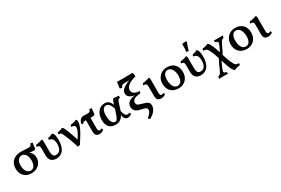

<svg xmlns="http://www.w3.org/2000/svg" viewBox="116 -2124 5531 3776"><g transform="rotate(-30 2881.5 -236.0)"><path d="M267 9Q198 9 146.5 -20Q95 -49 66.5 -101.5Q38 -154 38 -226Q38 -299 69 -352.5Q100 -406 158 -435Q216 -464 298 -464Q322 -464 353.5 -462Q385 -460 416.5 -458.5Q448 -457 470 -457Q503 -457 515.5 -470.5Q528 -484 533 -511Q545 -511 559.5 -510Q574 -509 584 -506Q578 -474 574 -439.5Q570 -405 568 -376Q562 -365 550 -360.5Q538 -356 519 -356Q498 -356 469 -359.5Q440 -363 398 -365L401 -378Q431 -363 454.5 -341Q478 -319 491.5 -288Q505 -257 505 -214Q505 -153 476 -102Q447 -51 393.5 -21Q340 9 267 9ZM279 -44Q331 -44 361 -90.5Q391 -137 391 -213Q391 -296 357 -345.5Q323 -395 269 -395Q217 -395 185 -350Q153 -305 153 -228Q153 -172 170 -130.5Q187 -89 215.5 -66.5Q244 -44 279 -44Z M834 4Q760 4 719 -38Q678 -80 678 -167V-316Q678 -354 667.5 -371.5Q657 -389 612 -390Q612 -402 614 -412.5Q616 -423 620 -433Q658 -435 697 -445Q736 -455 759 -467Q770 -463 776.5 -453Q783 -443 783 -420V-189Q783 -120 803 -91.5Q823 -63 865 -63Q922 -63 956.5 -107Q991 -151 991 -242Q991 -318 965 -352Q939 -386 887 -390Q887 -402 889 -413Q891 -424 897 -433Q922 -435 951 -445Q980 -455 996 -467Q1002 -466 1011 -460.5Q1020 -455 1027 -442Q1038 -425 1044 -399Q1050 -373 1052 -345Q1054 -317 1054 -294Q1054 -150 996 -73Q938 4 834 4Z M1314 9Q1300 -41 1284 -88Q1268 -135 1250.5 -180Q1233 -225 1214.5 -269Q1196 -313 1176 -357Q1167 -376 1151 -382.5Q1135 -389 1106 -390Q1106 -402 1108 -413Q1110 -424 1116 -433Q1144 -435 1175.5 -445Q1207 -455 1225 -467Q1239 -462 1245 -456.5Q1251 -451 1259 -435Q1270 -413 1286.5 -374Q1303 -335 1320.5 -287.5Q1338 -240 1355.5 -189Q1373 -138 1387 -91H1365Q1430 -188 1455 -243.5Q1480 -299 1480 -334Q1480 -358 1465 -373.5Q1450 -389 1398 -390Q1398 -402 1400 -413Q1402 -424 1408 -433Q1442 -435 1482 -445Q1522 -455 1543 -467Q1555 -462 1561 -451.5Q1567 -441 1567 -415Q1567 -367 1544.5 -310Q1522 -253 1478 -177.5Q1434 -102 1368 0Q1358 4 1343 6.5Q1328 9 1314 9Z M1626 -323Q1616 -326 1608 -335Q1600 -344 1596 -353Q1610 -393 1627 -416.5Q1644 -440 1666 -450.5Q1688 -461 1716 -461Q1739 -461 1762 -459.5Q1785 -458 1807 -458Q1840 -458 1855 -470Q1870 -482 1879 -519Q1893 -518 1906.5 -515Q1920 -512 1931 -506Q1924 -477 1920.5 -442.5Q1917 -408 1917 -382Q1912 -370 1899 -364Q1886 -358 1843 -358Q1818 -358 1789.5 -359Q1761 -360 1734.5 -360.5Q1708 -361 1686 -361Q1672 -361 1663 -358Q1654 -355 1646 -347.5Q1638 -340 1626 -323ZM1809 9Q1761 9 1736.5 -19Q1712 -47 1712 -107V-381H1813V-126Q1813 -85 1823 -69Q1833 -53 1853 -53Q1876 -53 1895 -70Q1908 -54 1910 -33Q1896 -15 1869.5 -3Q1843 9 1809 9Z M2180 9Q2087 9 2035 -44.5Q1983 -98 1983 -207Q1983 -263 1997.5 -310Q2012 -357 2039.5 -392.5Q2067 -428 2106 -447.5Q2145 -467 2195 -467Q2234 -467 2265 -450.5Q2296 -434 2321 -391.5Q2346 -349 2367 -269L2326 -258Q2306 -317 2286.5 -352Q2267 -387 2246 -402Q2225 -417 2199 -417Q2175 -417 2151 -402Q2127 -387 2112 -349Q2097 -311 2097 -240Q2097 -165 2113 -122Q2129 -79 2153 -61.5Q2177 -44 2196 -44Q2217 -44 2234 -62.5Q2251 -81 2269.5 -125.5Q2288 -170 2312 -248Q2334 -322 2347 -364.5Q2360 -407 2368.5 -427.5Q2377 -448 2384.5 -455.5Q2392 -463 2402 -467Q2419 -462 2448 -460Q2477 -458 2508 -458Q2512 -449 2513 -437Q2514 -425 2514 -410Q2495 -408 2483 -401Q2471 -394 2461 -377Q2451 -360 2441 -327Q2431 -294 2414 -239Q2392 -163 2366 -115Q2340 -67 2310.5 -39.5Q2281 -12 2248.5 -1.5Q2216 9 2180 9ZM2454 9Q2410 9 2385.5 -26.5Q2361 -62 2360 -127L2388 -195Q2402 -134 2416 -103Q2430 -72 2445 -61Q2460 -50 2478 -50Q2503 -50 2526 -64Q2540 -48 2541 -26Q2527 -10 2503 -0.5Q2479 9 2454 9Z M2813 249Q2804 244 2796.5 235Q2789 226 2787 214Q2840 170 2862 136Q2884 102 2884 77Q2884 47 2862.5 32Q2841 17 2810 10.5Q2779 4 2752 -3Q2727 -8 2701 -17Q2675 -26 2651.5 -42.5Q2628 -59 2613.5 -84.5Q2599 -110 2599 -148Q2599 -201 2629.5 -237Q2660 -273 2717.5 -291.5Q2775 -310 2854 -310V-303Q2741 -303 2688 -340Q2635 -377 2635 -433Q2635 -477 2663 -510Q2691 -543 2743 -571Q2795 -599 2870 -625L2899 -615H2745Q2701 -615 2681.5 -604Q2662 -593 2649 -558Q2636 -558 2622.5 -561Q2609 -564 2598 -572Q2607 -603 2611 -637.5Q2615 -672 2615 -710Q2637 -709 2681.5 -708.5Q2726 -708 2774 -708Q2817 -708 2855.5 -708.5Q2894 -709 2924 -709.5Q2954 -710 2972 -710Q2979 -692 2982 -668Q2985 -644 2986 -622Q2946 -612 2905 -596.5Q2864 -581 2829 -558.5Q2794 -536 2773 -506.5Q2752 -477 2752 -439Q2752 -410 2768 -386Q2784 -362 2818.5 -347.5Q2853 -333 2911 -330Q2912 -318 2909.5 -305Q2907 -292 2900 -281Q2815 -281 2765.5 -254Q2716 -227 2716 -176Q2716 -148 2731 -132Q2746 -116 2770 -107.5Q2794 -99 2819 -93Q2870 -80 2907 -65.5Q2944 -51 2964 -28Q2984 -5 2984 35Q2984 73 2968 106.5Q2952 140 2926.5 168Q2901 196 2871.5 216.5Q2842 237 2813 249Z M3211 9Q3161 9 3135.5 -18.5Q3110 -46 3110 -105V-319Q3110 -343 3105.5 -358.5Q3101 -374 3085 -382Q3069 -390 3035 -390Q3035 -402 3037.5 -413Q3040 -424 3045 -433Q3065 -433 3095 -438Q3125 -443 3152 -451Q3179 -459 3192 -467Q3202 -463 3209 -453Q3216 -443 3216 -423V-115Q3216 -81 3226 -65.5Q3236 -50 3256 -50Q3265 -50 3276.5 -53.5Q3288 -57 3298 -66Q3312 -50 3313 -28Q3299 -13 3272 -2Q3245 9 3211 9Z M3606 9Q3535 9 3482.5 -20.5Q3430 -50 3401.5 -103Q3373 -156 3373 -228Q3373 -298 3403.5 -352Q3434 -406 3487 -436.5Q3540 -467 3607 -467Q3682 -467 3734 -437Q3786 -407 3813 -354Q3840 -301 3840 -230Q3840 -161 3811 -106.5Q3782 -52 3729.5 -21.5Q3677 9 3606 9ZM3616 -44Q3672 -44 3699 -91.5Q3726 -139 3726 -215Q3726 -277 3708.5 -322.5Q3691 -368 3661.5 -391.5Q3632 -415 3597 -415Q3542 -415 3515 -369Q3488 -323 3488 -251Q3488 -187 3503.5 -140Q3519 -93 3548 -68.5Q3577 -44 3616 -44Z M4115 4Q4041 4 4000 -38Q3959 -80 3959 -167V-316Q3959 -354 3948.5 -371.5Q3938 -389 3893 -390Q3893 -402 3895 -412.5Q3897 -423 3901 -433Q3939 -435 3978 -445Q4017 -455 4040 -467Q4051 -463 4057.5 -453Q4064 -443 4064 -420V-189Q4064 -120 4084 -91.5Q4104 -63 4146 -63Q4203 -63 4237.5 -107Q4272 -151 4272 -242Q4272 -318 4246 -352Q4220 -386 4168 -390Q4168 -402 4170 -413Q4172 -424 4178 -433Q4203 -435 4232 -445Q4261 -455 4277 -467Q4283 -466 4292 -460.5Q4301 -455 4308 -442Q4319 -425 4325 -399Q4331 -373 4333 -345Q4335 -317 4335 -294Q4335 -150 4277 -73Q4219 4 4115 4ZM4143 -531Q4128 -530 4116.5 -531.5Q4105 -533 4094 -538Q4099 -583 4100 -628Q4101 -673 4101 -713Q4115 -717 4129 -719Q4143 -721 4156 -721Q4185 -721 4207 -713Q4188 -670 4172.5 -626.5Q4157 -583 4143 -531Z M4744 249Q4732 245 4722 233.5Q4712 222 4696 195Q4669 145 4646.5 78Q4624 11 4601.5 -61.5Q4579 -134 4554 -205Q4529 -276 4497 -334Q4487 -353 4475.5 -364.5Q4464 -376 4446 -382.5Q4428 -389 4394 -390Q4394 -402 4395.5 -412.5Q4397 -423 4402 -433Q4435 -435 4471.5 -445Q4508 -455 4531 -467Q4543 -462 4553 -451.5Q4563 -441 4578 -413Q4607 -361 4629.5 -295Q4652 -229 4674 -156.5Q4696 -84 4720.5 -13.5Q4745 57 4778 117Q4789 135 4799.5 147Q4810 159 4828.5 165Q4847 171 4881 173Q4881 185 4880 195Q4879 205 4873 215Q4840 217 4803.5 227Q4767 237 4744 249ZM4589 245Q4568 243 4541 242.5Q4514 242 4488 242Q4462 242 4435 242.5Q4408 243 4387 245Q4387 230 4390 218Q4393 206 4397 196Q4429 190 4446 168.5Q4463 147 4481 109Q4487 94 4498 68.5Q4509 43 4524 11Q4539 -21 4555.5 -53.5Q4572 -86 4588 -115L4612 -56Q4608 -48 4598 -25Q4588 -2 4573.5 30.5Q4559 63 4541 103Q4520 153 4527 173Q4534 193 4577 198Q4583 208 4586 220.5Q4589 233 4589 245ZM4666 -105 4642 -165Q4651 -182 4665 -209Q4679 -236 4694 -265.5Q4709 -295 4718 -316Q4742 -369 4733.5 -389.5Q4725 -410 4685 -414Q4679 -424 4676 -437Q4673 -450 4673 -461Q4694 -460 4720.5 -459Q4747 -458 4773 -458Q4799 -458 4827 -459Q4855 -460 4874 -461Q4874 -447 4872 -434.5Q4870 -422 4865 -412Q4835 -407 4817 -385Q4799 -363 4778 -322Q4765 -294 4755 -272.5Q4745 -251 4734.5 -228.5Q4724 -206 4708 -177Q4692 -148 4666 -105Z M5155 9Q5084 9 5031.5 -20.5Q4979 -50 4950.5 -103Q4922 -156 4922 -228Q4922 -298 4952.5 -352Q4983 -406 5036 -436.5Q5089 -467 5156 -467Q5231 -467 5283 -437Q5335 -407 5362 -354Q5389 -301 5389 -230Q5389 -161 5360 -106.5Q5331 -52 5278.5 -21.5Q5226 9 5155 9ZM5165 -44Q5221 -44 5248 -91.5Q5275 -139 5275 -215Q5275 -277 5257.5 -322.5Q5240 -368 5210.5 -391.5Q5181 -415 5146 -415Q5091 -415 5064 -369Q5037 -323 5037 -251Q5037 -187 5052.5 -140Q5068 -93 5097 -68.5Q5126 -44 5165 -44Z M5639 9Q5589 9 5563.5 -18.5Q5538 -46 5538 -105V-319Q5538 -343 5533.5 -358.5Q5529 -374 5513 -382Q5497 -390 5463 -390Q5463 -402 5465.5 -413Q5468 -424 5473 -433Q5493 -433 5523 -438Q5553 -443 5580 -451Q5607 -459 5620 -467Q5630 -463 5637 -453Q5644 -443 5644 -423V-115Q5644 -81 5654 -65.5Q5664 -50 5684 -50Q5693 -50 5704.5 -53.5Q5716 -57 5726 -66Q5740 -50 5741 -28Q5727 -13 5700 -2Q5673 9 5639 9Z"/></g></svg>

Font: Vollkorn Medium
Style: Regular
Weight: 500
Designer: Friedrich Althausen
Foundry: Friedrich Althausen
Version: Version 5.000